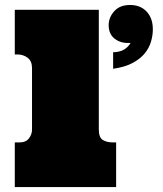

<svg xmlns="http://www.w3.org/2000/svg" viewBox="-20 -759 660 779"><path d="M380.9 -719.2V-233.9Q380.9 -201.2 397 -191.2Q413.1 -181.2 438 -181.2H451.2V0H40V-181.2H59.1Q85 -181.2 97.4 -197.5Q109.9 -213.9 109.9 -232.9V-482.9Q109.9 -511.2 92 -524.7Q74.2 -538.1 50.8 -538.1H40V-719.2ZM439 -546.9Q466.8 -547.9 483.4 -557.9Q500 -567.9 509.8 -585Q471.7 -582 446.3 -601.1Q420.9 -620.1 420.9 -657.2Q420.9 -688 443.4 -713.4Q465.8 -738.8 507.8 -738.8Q549.8 -738.8 575 -711.9Q600.1 -685.1 600.1 -640.1Q600.1 -615.2 592.5 -589.6Q585 -564 566.9 -542Q548.8 -520 517.8 -503.4Q486.8 -486.8 439 -480Z"/></svg>

Font: Ultra
Style: Regular
Weight: 400
Designer: Astigmatic (AOETI)
Foundry: Astigmatic (AOETI)
Version: Version 1.000